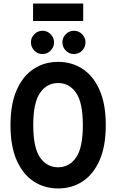

<svg xmlns="http://www.w3.org/2000/svg" viewBox="-20 -1049 653 1080"><path d="M39 -345Q39 -464 74 -543Q109 -622 169.5 -661.5Q230 -701 307 -701Q384 -701 444.5 -661.5Q505 -622 540 -543Q575 -464 575 -345Q575 -226 540 -147Q505 -68 444.5 -28.5Q384 11 307 11Q230 11 169.5 -28.5Q109 -68 74 -147Q39 -226 39 -345ZM167 -345Q167 -218 205.5 -163Q244 -108 307 -108Q370 -108 408 -163Q446 -218 446 -345Q446 -472 408 -527Q370 -582 307 -582Q244 -582 205.5 -527Q167 -472 167 -345ZM154 -811Q154 -837 173 -856.5Q192 -876 219 -876Q246 -876 265 -856.5Q284 -837 284 -811Q284 -784 265 -764.5Q246 -745 219 -745Q192 -745 173 -764.5Q154 -784 154 -811ZM331 -811Q331 -837 350 -856.5Q369 -876 396 -876Q423 -876 442 -856.5Q461 -837 461 -811Q461 -784 442 -764.5Q423 -745 396 -745Q369 -745 350 -764.5Q331 -784 331 -811ZM166 -931V-1029H448V-931Z"/></svg>

Font: Radio Canada Condensed SemiBold
Style: Regular
Weight: 600
Width: 3
Designer: Charles Daoud, Etienne Aubert Bonn, Alexandre Saumier Demers, Jacques Le Bailly
Foundry: Radio-Canada
Version: Version 2.104; ttfautohint (v1.8.4.7-5d5b);gftools[0.9.28.de